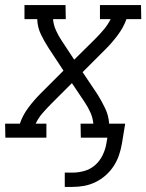

<svg xmlns="http://www.w3.org/2000/svg" viewBox="-50 -540 574 753"><path d="M235 193H204V137H234Q257 137 280.5 130.5Q304 124 322.5 108Q341 92 352 69.5Q363 47 367 24L371 0H267L266 -55H316Q314 -78 304.5 -99Q295 -120 283 -138L232 -214L152 -134Q134 -116 117 -96.5Q100 -77 90 -55H132V0H-29L-30 -55H28Q39 -88 61 -117.5Q83 -147 109 -173L199 -263L141 -351Q124 -377 110.5 -405Q97 -433 96 -465H46V-520H207L208 -465H158Q160 -442 169.5 -421Q179 -400 191 -382L241 -306L322 -386Q340 -404 356.5 -423.5Q373 -443 384 -465H342V-520H503L504 -465H446Q434 -432 412 -402.5Q390 -373 364 -347L274 -257L333 -169Q349 -143 362.5 -115Q376 -87 378 -55H441L428 24Q424 47 416.5 69Q409 91 396 111Q383 131 364.5 147.5Q346 164 324 174.5Q302 185 279.5 189Q257 193 235 193Z"/></svg>

Font: Iosevka Curly Slab Light
Style: Italic
Weight: 300
Italic angle: -9°
Monospace: yes
Designer: Belleve Invis
Foundry: Belleve Invis
Version: Version 22.1.2; ttfautohint (v1.8.4)